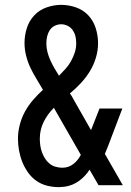

<svg xmlns="http://www.w3.org/2000/svg" viewBox="-20 -763 540 791"><path d="M223 8Q198 8 174 2Q150 -4 130 -18Q110 -32 95.5 -52.5Q81 -73 72 -95.5Q63 -118 58.5 -142.5Q54 -167 54 -191Q54 -220 61.5 -249Q69 -278 83 -303.5Q97 -329 116.5 -351.5Q136 -374 157 -393Q144 -416 130 -438.5Q116 -461 105 -484.5Q94 -508 87.5 -534Q81 -560 81 -586Q81 -617 90.5 -647Q100 -677 121 -699.5Q142 -722 172 -732.5Q202 -743 232 -743Q263 -743 293 -732.5Q323 -722 344 -699.5Q365 -677 374.5 -646.5Q384 -616 384 -585Q384 -555 375 -525Q366 -495 350 -469Q334 -443 313 -420.5Q292 -398 268 -378Q272 -373 275 -368Q278 -363 281 -357L355 -227L390 -316H484L424 -158Q421 -151 418 -143.5Q415 -136 412 -129L486 0H386L349 -64Q332 -37 306 -18Q280 1 248 6L237 7ZM223 -451Q237 -465 250 -479.5Q263 -494 272.5 -511Q282 -528 288 -546.5Q294 -565 294 -585Q294 -599 291 -612.5Q288 -626 280 -638Q272 -650 259 -656.5Q246 -663 232 -663Q218 -663 205 -656.5Q192 -650 184.5 -638Q177 -626 174 -612Q171 -598 171 -584Q171 -566 175.5 -548.5Q180 -531 187.5 -514.5Q195 -498 204 -482.5Q213 -467 223 -451ZM237 -72Q250 -72 261.5 -76Q273 -80 282.5 -87.5Q292 -95 300 -105Q308 -115 313 -125L235 -261L203 -317Q203 -318 203 -319Q202 -319 202 -319Q189 -306 178.5 -291.5Q168 -277 160 -261Q152 -245 148 -227.5Q144 -210 144 -192Q144 -178 146 -163.5Q148 -149 153 -135.5Q158 -122 165.5 -110Q173 -98 184 -89Q195 -80 209 -76Q223 -72 237 -72Z"/></svg>

Font: Iosevka Curly Medium
Style: Regular
Weight: 500
Monospace: yes
Designer: Belleve Invis
Foundry: Belleve Invis
Version: Version 22.1.2; ttfautohint (v1.8.4)